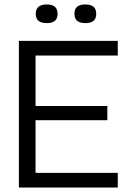

<svg xmlns="http://www.w3.org/2000/svg" viewBox="-20 -844 580 864"><path d="M65 0V-660H140V0ZM96 0V-66H510V0ZM96 -303V-367H463V-303ZM96 -594V-660H510V-594ZM364 -740Q340 -740 327.5 -750Q315 -760 315 -782Q315 -804 327.5 -814Q340 -824 363 -824Q388 -824 400.5 -814Q413 -804 413 -781Q413 -760 400.5 -750Q388 -740 364 -740ZM191 -740Q166 -740 153.5 -750Q141 -760 141 -782Q141 -804 154 -814Q167 -824 190 -824Q214 -824 226.5 -814Q239 -804 239 -781Q239 -760 226.5 -750Q214 -740 191 -740Z"/></svg>

Font: Bricolage Grotesque 72pt Light
Style: Regular
Weight: 300
Designer: Mathieu Triay
Foundry: Atelier Triay
Version: Version 1.001;gftools[0.9.33.dev8+g029e19f]